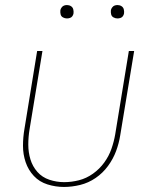

<svg xmlns="http://www.w3.org/2000/svg" viewBox="-20 -732 616 760"><path d="M233 8Q265 8 297.5 0Q330 -8 358.5 -27.5Q387 -47 407.5 -75Q428 -103 439.5 -134Q451 -165 456 -197L511 -530H490L436 -200Q431 -171 421 -142.5Q411 -114 392.5 -88.5Q374 -63 348 -44.5Q322 -26 292.5 -18.5Q263 -11 234 -11Q204 -11 175.5 -20.5Q147 -30 128 -51.5Q109 -73 100.5 -101Q92 -129 92 -159.5Q92 -190 97 -220L148 -530H127L77 -223Q71 -189 71 -155Q71 -121 81.5 -90Q92 -59 114 -35.5Q136 -12 168 -2Q200 8 233 8ZM445 -659Q451 -659 457 -661Q463 -663 466.5 -668Q470 -673 471 -679Q472 -687 470 -695Q468 -703 461 -707.5Q454 -712 445 -712Q439 -712 433.5 -710Q428 -708 424 -702.5Q420 -697 419 -692Q418 -683 420 -675Q422 -667 429.5 -663Q437 -659 445 -659ZM245 -659Q251 -659 257 -661Q263 -663 266.5 -668Q270 -673 271 -679Q272 -687 270 -695Q268 -703 261 -707.5Q254 -712 245 -712Q239 -712 233.5 -710Q228 -708 224 -702.5Q220 -697 219 -692Q218 -683 220 -675Q222 -667 229.5 -663Q237 -659 245 -659Z"/></svg>

Font: Iosevka Sparkle Thin Oblique
Style: Regular
Weight: 100
Italic angle: -9°
Designer: Belleve Invis
Foundry: Belleve Invis
Version: Version 4.5.0; ttfautohint (v1.8.3)